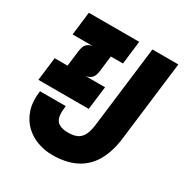

<svg xmlns="http://www.w3.org/2000/svg" viewBox="-171 -860 963 1007"><g transform="rotate(30 310.0 -356.0)"><path d="M25 -290 42.5 -431H120.5L132 -525.5Q136 -556.5 148.8 -569.5Q161.5 -582.5 184 -586H61.5L78.5 -727H383.5L366.5 -586H293L281.5 -491.5Q278 -461.5 265.2 -448.2Q252.5 -435 229.5 -431H347.5L330 -290ZM284.5 15Q239.5 15 196.5 0Q153.5 -15 120 -46.5Q86.5 -78 70 -126.8Q53.5 -175.5 62.5 -242.5H218.5Q209 -177.5 228.2 -152.8Q247.5 -128 299 -128Q330 -128 351.2 -137.5Q372.5 -147 385.5 -171.2Q398.5 -195.5 403.5 -238.5L463.5 -727H620.5L562 -248.5Q551.5 -160 517.2 -101.5Q483 -43 425 -14Q367 15 284.5 15Z"/></g></svg>

Font: Spline Sans Mono
Style: Italic
Weight: 400
Italic angle: -4°
Monospace: yes
Designer: Eben Sorkin, Mirko Velimirovic
Foundry: Sorkin Type
Version: Version 1.004